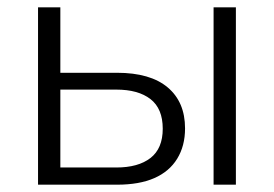

<svg xmlns="http://www.w3.org/2000/svg" viewBox="-20 -505 749 525"><path d="M84 0V-485H145V-306H300Q391 -306 438.5 -266Q486 -226 486 -154Q486 -106 464.5 -71Q443 -36 402 -18Q361 0 300 0ZM145 -47H298Q358 -47 391.5 -73Q425 -99 425 -153Q425 -208 391.5 -234Q358 -260 298 -260H145ZM564 0V-485H625V0Z"/></svg>

Font: Nunito Sans 12pt Light
Style: Regular
Weight: 300
Designer: Vernon Adams
Foundry: Vernon Adams
Version: Version 3.101;gftools[0.9.27]